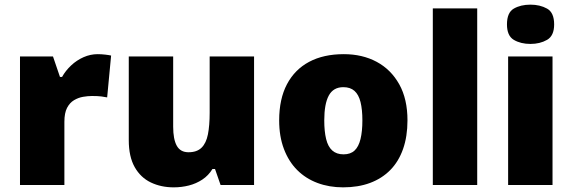

<svg xmlns="http://www.w3.org/2000/svg" viewBox="-20 -796 2464 826"><path d="M400 -563Q416 -563 433 -561Q450 -559 458 -557L441 -377Q431 -379 416.5 -381Q402 -383 376 -383Q358 -383 337.5 -379.5Q317 -376 298.5 -365Q280 -354 268.5 -332Q257 -310 257 -272V0H66V-553H208L238 -465H247Q262 -492 286 -514.5Q310 -537 339.5 -550Q369 -563 400 -563Z M1073 -553V0H929L905 -69H894Q877 -41 850.5 -23.5Q824 -6 792.5 2Q761 10 727 10Q673 10 629 -11Q585 -32 559.5 -77Q534 -122 534 -193V-553H725V-251Q725 -197 740.5 -169Q756 -141 791 -141Q827 -141 847 -160.5Q867 -180 874.5 -218Q882 -256 882 -311V-553Z M1733 -278Q1733 -209 1714 -155Q1695 -101 1659 -64.5Q1623 -28 1572 -9Q1521 10 1456 10Q1396 10 1345.5 -9Q1295 -28 1258.5 -64.5Q1222 -101 1201.5 -155Q1181 -209 1181 -278Q1181 -370 1214.5 -433.5Q1248 -497 1310 -530Q1372 -563 1459 -563Q1539 -563 1600.5 -530Q1662 -497 1697.5 -433.5Q1733 -370 1733 -278ZM1375 -278Q1375 -231 1383 -198Q1391 -165 1409.5 -148.5Q1428 -132 1458 -132Q1488 -132 1505.5 -148.5Q1523 -165 1531 -198Q1539 -231 1539 -278Q1539 -325 1531 -357Q1523 -389 1505 -405Q1487 -421 1457 -421Q1414 -421 1394.5 -385Q1375 -349 1375 -278Z M2033 0H1842V-760H2033Z M2357 -553V0H2166V-553ZM2262 -776Q2303 -776 2333.5 -759Q2364 -742 2364 -691Q2364 -642 2333.5 -624.5Q2303 -607 2262 -607Q2220 -607 2190.5 -624.5Q2161 -642 2161 -691Q2161 -742 2190.5 -759Q2220 -776 2262 -776Z"/></svg>

Font: Noto Sans Hebrew Thin Black
Style: Regular
Weight: 900
Version: Version 3.001